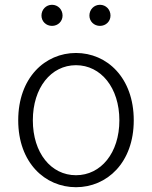

<svg xmlns="http://www.w3.org/2000/svg" viewBox="-20 -768 634 801"><path d="M297 13C426 13 538 -89 538 -266C538 -444 426 -547 297 -547C168 -547 56 -444 56 -266C56 -89 168 13 297 13ZM297 -37C193 -37 117 -130 117 -266C117 -402 193 -496 297 -496C401 -496 478 -402 478 -266C478 -130 401 -37 297 -37ZM197 -660C222 -660 241 -679 241 -703C241 -728 222 -748 197 -748C172 -748 153 -728 153 -703C153 -679 172 -660 197 -660ZM397 -660C422 -660 441 -679 441 -703C441 -728 422 -748 397 -748C372 -748 353 -728 353 -703C353 -679 372 -660 397 -660Z"/></svg>

Font: Noto Sans CJK JP Light
Style: Regular
Weight: 300
Designer: Ryoko NISHIZUKA (kana & ideographs); Paul D. Hunt (Latin, Greek & Cyrillic); Wenlong ZHANG (bopomofo); Sandoll Communica
Foundry: Adobe Systems Incorporated
Version: Version 1.004;PS 1.004;hotconv 1.0.82;makeotf.lib2.5.63406